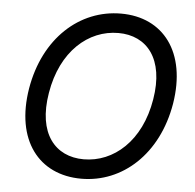

<svg xmlns="http://www.w3.org/2000/svg" viewBox="-53 -790 869 854"><g transform="rotate(5 381.5 -363.5)"><path d="M718.4 -357.6C756.7 -591.3 642 -737.2 453.8 -737.2C268.5 -737.2 112.9 -597.3 74.6 -369.7C36.2 -136 150.9 9.9 340.6 9.9C524.1 9.9 680 -130 718.4 -357.6ZM164.1 -357.6C195 -546.5 315.7 -650.2 449.2 -650.2C576.7 -650.2 659.4 -552.6 628.9 -369.7C598 -180.8 476.9 -77.1 343.8 -77.1C216.3 -77.1 133.2 -174.4 164.1 -357.6Z"/></g></svg>

Font: Margiela Sans Text
Style: Italic
Weight: 400
Italic angle: -9.39999°
Designer: Stefan Endress, Andreas Faust
Version: Version 1.100;FEAKit 1.0